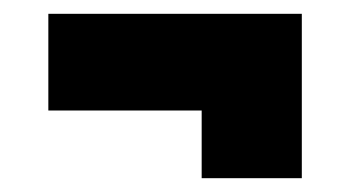

<svg xmlns="http://www.w3.org/2000/svg" viewBox="-20 -349 507 278"><path d="M50 -329H417V-91H272V-189H50Z"/></svg>

Font: Synthetic
Style: Bold
Weight: 700
Designer: Santiago Orozco
Foundry: Typemade
Version: Version 2.000; ttfautohint (v1.8.4.7-5d5b)